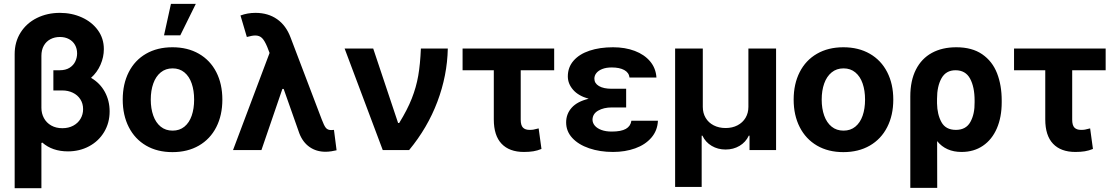

<svg xmlns="http://www.w3.org/2000/svg" viewBox="-20 -784 5823 1003"><path d="M522.5 -527.3Q522.5 -485.8 505.1 -446Q487.8 -406.2 455.6 -377.4Q502.4 -350.1 527.6 -304Q552.7 -257.8 552.7 -202.1Q552.7 -142.1 523.9 -94.2Q495.1 -46.4 445.3 -19.8Q395.5 6.8 335 6.8Q253.4 6.8 201.2 -39.1L196.3 -37.1V199.2H56.6V-501Q56.6 -565.4 87.9 -614.5Q119.1 -663.6 173.1 -690.2Q227.1 -716.8 293 -716.8Q355 -716.8 407.5 -693.1Q460 -669.4 491.2 -626.5Q522.5 -583.5 522.5 -527.3ZM305.7 -114.3Q337.9 -114.3 362.5 -127.4Q387.2 -140.6 400.6 -163.3Q414.1 -186 414.1 -213.9Q414.1 -243.2 399.7 -265.4Q385.3 -287.6 360.4 -299.6Q335.4 -311.5 305.7 -311.5H258.8V-417H291Q323.2 -417 343.8 -430.2Q364.3 -443.4 373.5 -463.4Q382.8 -483.4 382.8 -504.9Q382.8 -529.8 371.8 -549.3Q360.8 -568.8 340.3 -579.8Q319.8 -590.8 293 -590.8Q265.1 -590.8 243.2 -579.1Q221.2 -567.4 208.7 -545.2Q196.3 -522.9 196.3 -492.2V-220.7Q196.3 -191.4 209.5 -167Q222.7 -142.6 247.6 -128.4Q272.5 -114.3 305.7 -114.3Z M621.1 -263.7Q621.1 -345.2 652.6 -407.2Q684.1 -469.2 742.9 -503.2Q801.8 -537.1 880.9 -537.1Q960 -537.1 1019 -503.2Q1078.1 -469.2 1109.9 -407.2Q1141.6 -345.2 1141.6 -263.7Q1141.6 -182.1 1109.9 -119.9Q1078.1 -57.6 1019 -23.4Q960 10.7 880.9 10.7Q801.8 10.7 743.2 -23.4Q684.6 -57.6 652.8 -119.9Q621.1 -182.1 621.1 -263.7ZM994.1 -263.7Q994.1 -311 981.4 -347.9Q968.8 -384.8 943.4 -405.8Q918 -426.8 881.8 -426.8Q845.2 -426.8 819.6 -405.8Q793.9 -384.8 780.8 -347.9Q767.6 -311 767.6 -263.7Q767.6 -216.8 780.8 -179.9Q793.9 -143.1 819.6 -122.3Q845.2 -101.6 881.8 -101.6Q918 -101.6 943.4 -122.3Q968.8 -143.1 981.4 -179.7Q994.1 -216.3 994.1 -263.7ZM873 -763.7H1002.9L921.9 -599.6H836.9Z M1543.9 -86.9 1461.9 -319.3H1455.1L1345.7 0H1197.3L1388.2 -507.3L1376 -539.1Q1362.3 -571.8 1348.9 -585.2Q1335.4 -598.6 1313.5 -598.6Q1297.9 -598.6 1269.5 -590.8L1236.3 -703.1Q1272.9 -716.8 1314.5 -716.8Q1380.4 -716.8 1427.5 -683.8Q1474.6 -650.9 1498 -587.9L1661.1 -159.2Q1672.9 -127.4 1682.4 -116Q1691.9 -104.5 1710 -104.5L1724.6 -105.5L1738.3 1Q1727.5 3.9 1711.2 6.3Q1694.8 8.8 1680.7 8.8Q1632.8 8.8 1597.4 -15.9Q1562 -40.5 1543.9 -86.9Z M1780.3 -530.3H1929.7L2059.6 -141.6H2065.4Q2107.9 -210.4 2131.1 -269.3Q2154.3 -328.1 2164.8 -388.2Q2175.3 -448.2 2178.7 -530.3H2319.3Q2316.4 -389.2 2264.9 -252.7Q2213.4 -116.2 2117.2 0H1979.5Z M2875 -417H2700.2V-159.2Q2700.2 -129.4 2711.9 -117.4Q2723.6 -105.5 2746.1 -105.5Q2760.3 -105.5 2766.8 -106.9Q2773.4 -108.4 2793.9 -113.3L2808.6 -5.9Q2787.1 2.9 2766.1 6.3Q2745.1 9.8 2716.8 9.8Q2641.1 9.8 2600.3 -33Q2559.6 -75.7 2559.6 -160.2V-417H2396.5V-530.3H2875Z M3055.2 -268.1Q3001.5 -283.2 2973.9 -314.9Q2946.3 -346.7 2946.3 -384.8Q2946.3 -432.6 2976.3 -467Q3006.3 -501.5 3059.8 -519.3Q3113.3 -537.1 3182.6 -537.1Q3245.6 -537.1 3295.9 -518.1Q3346.2 -499 3376.2 -463.4Q3406.2 -427.7 3409.2 -378.9H3268.6Q3265.6 -404.8 3241 -418.2Q3216.3 -431.6 3175.8 -431.6Q3147 -431.6 3126.5 -423.6Q3106 -415.5 3095.5 -402.3Q3085 -389.2 3085 -373Q3085 -348.6 3108.9 -334.5Q3132.8 -320.3 3175.8 -320.3H3251V-222.7H3175.8Q3133.8 -222.7 3104.7 -206.1Q3075.7 -189.5 3075.2 -158.2Q3075.7 -141.1 3087.6 -127.2Q3099.6 -113.3 3122.1 -105Q3144.5 -96.7 3175.8 -96.7Q3224.6 -96.7 3249.5 -110.8Q3274.4 -125 3278.3 -153.3H3417Q3414.6 -101.6 3382.6 -64.7Q3350.6 -27.8 3298.1 -9Q3245.6 9.8 3182.6 9.8Q3113.8 9.8 3057.9 -9.3Q3002 -28.3 2969.7 -63.2Q2937.5 -98.1 2937.5 -144.5Q2937.5 -189 2966.6 -221.4Q2995.6 -253.9 3055.2 -268.1Z M3506.8 -530.3H3651.4V-225.6Q3651.4 -193.4 3666.3 -168.2Q3681.2 -143.1 3708.3 -129.2Q3735.4 -115.2 3770.5 -115.2Q3805.7 -115.2 3832.8 -129.4Q3859.9 -143.6 3874.8 -168.7Q3889.6 -193.8 3889.6 -225.6V-530.3H4034.2V0H3895.5V-75.2H3891.6Q3875.5 -41 3843.3 -22Q3811 -2.9 3770.5 -2.9Q3730 -2.9 3697.8 -22Q3665.5 -41 3649.4 -75.2H3645.5V192.4H3506.8Z M4126 -263.7Q4126 -345.2 4157.5 -407.2Q4189 -469.2 4247.8 -503.2Q4306.6 -537.1 4385.7 -537.1Q4464.8 -537.1 4523.9 -503.2Q4583 -469.2 4614.7 -407.2Q4646.5 -345.2 4646.5 -263.7Q4646.5 -182.1 4614.7 -119.9Q4583 -57.6 4523.9 -23.4Q4464.8 10.7 4385.7 10.7Q4306.6 10.7 4248 -23.4Q4189.5 -57.6 4157.7 -119.9Q4126 -182.1 4126 -263.7ZM4499 -263.7Q4499 -311 4486.3 -347.9Q4473.6 -384.8 4448.2 -405.8Q4422.9 -426.8 4386.7 -426.8Q4350.1 -426.8 4324.5 -405.8Q4298.8 -384.8 4285.6 -347.9Q4272.5 -311 4272.5 -263.7Q4272.5 -216.8 4285.6 -179.9Q4298.8 -143.1 4324.5 -122.3Q4350.1 -101.6 4386.7 -101.6Q4422.9 -101.6 4448.2 -122.3Q4473.6 -143.1 4486.3 -179.7Q4499 -216.3 4499 -263.7Z M4975.6 -537.1Q5058.1 -537.1 5111.1 -500.5Q5164.1 -463.9 5188.5 -401.4Q5212.9 -338.9 5212.9 -258.8V-250Q5212.9 -171.9 5187.5 -113.3Q5162.1 -54.7 5114.7 -22.5Q5067.4 9.8 5002.9 9.8Q4921.4 9.8 4875.5 -46.9L4876 197.3H4735.4V-280.3Q4735.4 -362.3 4764.6 -420.2Q4793.9 -478 4847.9 -507.6Q4901.9 -537.1 4975.6 -537.1ZM4875 -244.1Q4876 -186 4898.2 -145.8Q4920.4 -105.5 4973.6 -105.5Q5026.4 -105.5 5049.3 -147Q5072.3 -188.5 5071.3 -250V-258.8Q5071.3 -329.6 5047.6 -373.3Q5023.9 -417 4971.7 -417Q4921.9 -417 4898.4 -375.2Q4875 -333.5 4875 -267.6Z M5755.9 -417H5581.1V-159.2Q5581.1 -129.4 5592.8 -117.4Q5604.5 -105.5 5627 -105.5Q5641.1 -105.5 5647.7 -106.9Q5654.3 -108.4 5674.8 -113.3L5689.5 -5.9Q5668 2.9 5647 6.3Q5626 9.8 5597.7 9.8Q5522 9.8 5481.2 -33Q5440.4 -75.7 5440.4 -160.2V-417H5277.3V-530.3H5755.9Z"/></svg>

Font: Pretendard GOV
Style: Bold
Weight: 700
Designer: Base glyphs from Inter by Rasmus Andersson; Hangeul glyphs from Noto Sans CJK(Source Han Sans) by Jang Soo-young and Kan
Foundry: Kil Hyung-jin
Version: Version 1.309